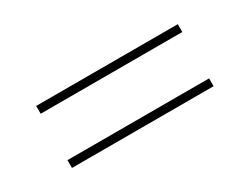

<svg xmlns="http://www.w3.org/2000/svg" viewBox="-36 -631 886 681"><g transform="rotate(-30 406.5 -290.0)"><path d="M117 -385V-417H697V-385ZM117 -163V-195H697V-163Z"/></g></svg>

Font: M PLUS 2 ExtraLight
Style: Regular
Weight: 250
Designer: Coji Morishita
Foundry: UNDERFOREST DESIGN
Version: Version 1.001